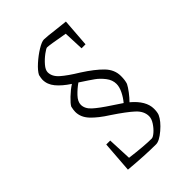

<svg xmlns="http://www.w3.org/2000/svg" viewBox="-205 -690 858 858"><g transform="rotate(-45 223.5 -261.0)"><path d="M92 73 103 -75H128L133 39Q219 50 265 50Q274 50 289 37Q304 24 316 5.5Q328 -13 328 -29Q328 -61 299 -87.5Q270 -114 210 -154Q161 -185 134.5 -213.5Q108 -242 108 -276Q108 -287 112 -305Q118 -317 141 -339Q164 -361 186 -375Q148 -400 127 -425.5Q106 -451 106 -481Q106 -489 110 -507Q119 -525 144.5 -548Q170 -571 197 -587.5Q224 -604 238 -604Q253 -604 309 -597L364 -591L354 -457H329L325 -553Q237 -569 223 -569Q217 -569 197.5 -554.5Q178 -540 162 -521.5Q146 -503 146 -488Q146 -461 172 -438Q198 -415 249 -384Q305 -348 335.5 -316.5Q366 -285 366 -245Q366 -218 360 -201Q353 -187 338.5 -168Q324 -149 310 -135Q367 -87 367 -37Q367 -16 362 -3Q350 24 316 53Q282 82 261 82Q193 82 92 73ZM327 -234Q327 -259 310 -281Q293 -303 273.5 -317Q254 -331 211 -359Q188 -343 168 -322Q148 -301 148 -281Q148 -256 171.5 -234.5Q195 -213 244 -181Q289 -151 289 -151Q305 -170 316 -192.5Q327 -215 327 -234Z"/></g></svg>

Font: Grenze ExtraLight
Style: Regular
Weight: 275
Designer: Renata Polastri
Foundry: Omnibus-Type
Version: Version 1.002; ttfautohint (v1.8)